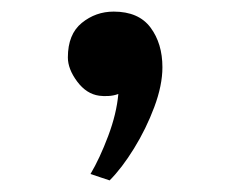

<svg xmlns="http://www.w3.org/2000/svg" viewBox="-20 -185 390 331"><path d="M260 -69Q260 -38 246 -0.5Q232 37 211 71Q190 105 169 126L136 115Q152 88 166.5 49.5Q181 11 184 -23Q176 -20 167 -19.5Q158 -19 151 -20Q129 -23 113 -44.5Q97 -66 97 -86Q97 -126 121 -145.5Q145 -165 176 -165Q219 -165 239.5 -137.5Q260 -110 260 -69Z"/></svg>

Font: l_WÎãfOS
Style: ^8Ä
Weight: 700
Designer: LiuPeng
Version: Version 1.3